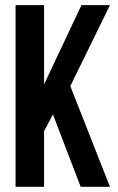

<svg xmlns="http://www.w3.org/2000/svg" viewBox="-20 -720 454 740"><path d="M291 0 184.1 -278.8 149.9 -214.8V0H40V-700.2H149.9V-395L293.9 -700.2H403.8L251 -388.2L403.8 0Z"/></svg>

Font: VL Bebas Neue Bold
Style: Regular
Weight: 700
Designer: Ryoichi Tsunekawa
Foundry: Ryoichi Tsunekawa
Version: Version 1.300